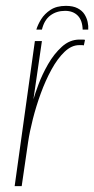

<svg xmlns="http://www.w3.org/2000/svg" viewBox="-20 -635 321 655"><path d="M30 0 99 -495H123L94 -296Q99 -314 111.5 -347.5Q124 -381 144 -416Q164 -451 191 -475.5Q218 -500 251 -500Q255 -500 261 -500Q267 -500 270 -499L266 -480Q264 -481 259.5 -481Q255 -481 250 -481Q224 -481 200 -458Q176 -435 155.5 -397.5Q135 -360 119 -316Q103 -272 92 -228.5Q81 -185 76 -151L54 0ZM205 -615Q229 -615 244.5 -607Q260 -599 268 -586.5Q276 -574 279 -560Q282 -546 281 -534H262Q261 -566 245 -582Q229 -598 202 -598Q173 -598 152 -582.5Q131 -567 123 -534H104Q109 -551 120.5 -569.5Q132 -588 152.5 -601.5Q173 -615 205 -615Z"/></svg>

Font: Alumni Sans SC Thin
Style: Italic
Weight: 100
Italic angle: -8°
Designer: Robert E. Leuschke
Foundry: Robert E. Leuschke
Version: Version 1.016